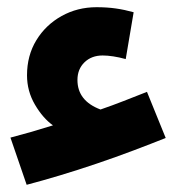

<svg xmlns="http://www.w3.org/2000/svg" viewBox="-20 -456 510 533"><path d="M54 57 9 -74Q36 -81 65.5 -89.5Q95 -98 127 -108Q99 -128 77 -165.5Q55 -203 55 -247Q55 -302 81 -344.5Q107 -387 151 -411.5Q195 -436 248 -436Q277 -436 301.5 -432.5Q326 -429 351 -422L329 -292Q311 -297 294.5 -299.5Q278 -302 265 -302Q234 -302 214.5 -283Q195 -264 195 -234Q195 -176 259 -152Q291 -163 323 -175.5Q355 -188 388 -201L440 -73Q400 -57 351 -38.5Q302 -20 249 -2Q196 16 146 31Q96 46 54 57Z"/></svg>

Font: Noto IKEA Arabic
Style: Bold
Weight: 700
Designer: Monotype Design Team
Foundry: Monotype Imaging Inc.
Version: Version 1.200